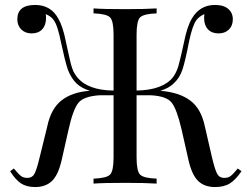

<svg xmlns="http://www.w3.org/2000/svg" viewBox="-20 -742 1015 776"><path d="M849 14Q807 14 781.5 -10Q756 -34 742 -94L714 -218Q695 -300 674 -327Q653 -354 588 -357H532V-106Q532 -51 546 -36.5Q560 -22 613 -20V0Q566 -3 486 -3Q398 -3 358 0V-20Q411 -22 425 -36.5Q439 -51 439 -106V-357H383Q318 -353 296.5 -326Q275 -299 257 -218L229 -94Q215 -34 189.5 -10Q164 14 122 14Q87 14 64.5 -1Q42 -16 21 -50L36 -61Q55 -38 65 -30.5Q75 -23 91 -23Q110 -23 119 -39Q128 -55 140 -105L171 -231Q186 -303 229 -336.5Q272 -370 343 -375Q309 -386 290 -404Q268 -425 254 -461Q242 -498 227 -569Q213 -640 197 -661Q187 -675 169 -683L165 -685V-683Q165 -681 165.5 -679Q166 -677 166 -674Q166 -671 166 -669Q166 -640 150.5 -623.5Q135 -607 108 -607Q82 -607 66 -623Q50 -639 50 -664Q50 -722 122 -722Q185 -722 215 -668Q234 -636 246 -575Q248 -565 252 -547Q256 -529 257.5 -522.5Q259 -516 262 -502.5Q265 -489 266.5 -483.5Q268 -478 271 -468.5Q274 -459 276.5 -454Q279 -449 283 -442.5Q287 -436 291 -431Q334 -377 439 -376V-602Q439 -657 425 -671.5Q411 -686 358 -688V-708Q398 -705 486 -705Q566 -705 613 -708V-688Q560 -686 546 -671.5Q532 -657 532 -602V-376Q639 -378 680 -431Q693 -449 701 -475Q712 -516 723 -568Q736 -635 756 -668Q788 -722 849 -722Q884 -722 902.5 -706Q921 -690 921 -664Q921 -638 905 -622.5Q889 -607 863 -607Q836 -607 820.5 -623.5Q805 -640 805 -669Q805 -671 805 -674Q805 -677 805.5 -679Q806 -681 806 -683V-685Q805 -684 802 -683Q785 -675 774 -661Q758 -640 744 -574Q729 -496 717.5 -461Q706 -426 681 -404Q663 -386 628 -375Q704 -369 748.5 -336Q793 -303 808 -231L837 -105Q849 -55 858 -39Q867 -23 886 -23Q902 -23 912 -30.5Q922 -38 941 -61L956 -50Q933 -16 909.5 -1Q886 14 849 14Z"/></svg>

Font: Playfair Display
Style: Regular
Weight: 400
Designer: Claus Eggers S?rensen
Foundry: Claus Eggers S?rensen
Version: Version 1.003